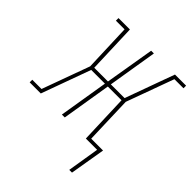

<svg xmlns="http://www.w3.org/2000/svg" viewBox="-232 -652 940 940"><g transform="rotate(45 237.5 -182.0)"><path d="M401 166 428 0H350L341 -256H246L204 0H184L226 -256H131L38 0H-39V-18H25L115 -265L106 -512H46V-530H125L134 -274H229L272 -530H291L249 -274H344L437 -530H514V-512H451L361 -265L369 -18H451L420 166Z"/></g></svg>

Font: Iosevka Slab Thin Oblique
Style: Regular
Weight: 100
Italic angle: -9°
Monospace: yes
Designer: Belleve Invis
Foundry: Belleve Invis
Version: Version 11.1.0; ttfautohint (v1.8.3)